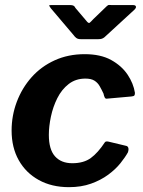

<svg xmlns="http://www.w3.org/2000/svg" viewBox="-20 -764 591 794"><path d="M330 -540Q396 -540 439.5 -516Q483 -492 507.5 -455.5Q532 -419 538 -380Q538 -372 535.5 -369Q533 -366 523 -365L422 -356Q416 -355 413 -361Q410 -367 408 -377Q400 -394 392 -408Q384 -422 370.5 -430.5Q357 -439 333 -439Q293 -439 264 -416.5Q235 -394 217 -358Q199 -322 190.5 -281.5Q182 -241 182 -206Q182 -146 207.5 -117.5Q233 -89 279 -89Q326 -89 355.5 -110.5Q385 -132 414 -176Q418 -181 430 -178L501 -161Q508 -160 510.5 -153Q513 -146 509 -134Q498 -114 478 -89Q458 -64 427.5 -41.5Q397 -19 356.5 -4.5Q316 10 265 10Q194 10 140.5 -19.5Q87 -49 57.5 -101.5Q28 -154 28 -224Q28 -286 49.5 -343Q71 -400 110.5 -444.5Q150 -489 206 -514.5Q262 -540 330 -540ZM421 -738Q427 -744 431.5 -743.5Q436 -743 444 -743H530Q540 -743 542 -737.5Q544 -732 536 -724L412 -610Q407 -606 401.5 -604Q396 -602 387 -602H314Q302 -602 295.5 -607Q289 -612 285 -618L190 -730Q185 -737 183.5 -740Q182 -743 190 -743H271Q279 -743 284 -740.5Q289 -738 292 -731L337 -678Q346 -666 351 -670Q356 -674 366 -685Z"/></svg>

Font: Libre Franklin Thin
Style: Bold Italic
Weight: 700
Italic angle: -8°
Version: Version 3.000